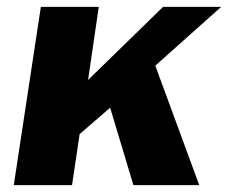

<svg xmlns="http://www.w3.org/2000/svg" viewBox="-20 -537 662 557"><path d="M20 0 98.5 -517H266.5L235.5 -305L453 -517H621.5L430.5 -346.5L558 0H367L299.5 -224.5L211 -148L189 0Z"/></svg>

Font: Public Sans ExtraBold
Style: Italic
Weight: 800
Italic angle: -8°
Designer: The Public Sans project authors (U.S. Web Design System). Libre Franklin designed by Pablo Impallari and Rodrigo Fuenzal
Version: Version 1.007; ttfautohint (v1.8.1) -l 8 -r 50 -G 200 -x 14 